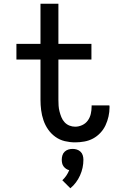

<svg xmlns="http://www.w3.org/2000/svg" viewBox="-20 -755 640 1029"><path d="M383 8Q355 8 327.5 1.5Q300 -5 277 -21.5Q254 -38 238 -61Q222 -84 213 -110.5Q204 -137 200.5 -164.5Q197 -192 197 -220V-436H68V-520H197V-735H293V-520H470V-436H293V-220Q293 -204 294 -188.5Q295 -173 299 -157.5Q303 -142 309 -127Q315 -112 326 -100Q337 -88 352 -82Q367 -76 383 -76Q402 -76 420.5 -84.5Q439 -93 450.5 -109Q462 -125 466.5 -144.5Q471 -164 471 -184Q471 -185 471 -187Q471 -189 471 -190H566Q567 -187 567 -184.5Q567 -182 567 -179Q567 -155 561.5 -130.5Q556 -106 545.5 -83.5Q535 -61 517.5 -42.5Q500 -24 478.5 -12.5Q457 -1 432 3.5Q407 8 383 8ZM357 254 314 211Q326 200 335.5 186Q345 172 351 157Q342 155 334 149.5Q326 144 320.5 136.5Q315 129 313 119.5Q311 110 311 101Q311 89 314.5 77.5Q318 66 326.5 58Q335 50 346 46.5Q357 43 369 43Q381 43 392 46.5Q403 50 411.5 58Q420 66 423.5 77.5Q427 89 427 101Q427 123 422.5 144Q418 165 409 185Q400 205 387 222.5Q374 240 357 254Z"/></svg>

Font: Zed Mono Medium Extended
Style: Regular
Weight: 500
Width: 7
Monospace: yes
Designer: Belleve Invis
Foundry: Belleve Invis
Version: Version 1.0.0; ttfautohint (v1.8.4)